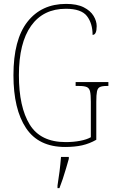

<svg xmlns="http://www.w3.org/2000/svg" viewBox="-20 -744 583 985"><path d="M314 10Q178 10 113.5 -87Q49 -184 49 -358Q49 -541 121 -632.5Q193 -724 319 -724Q375 -724 409.5 -706.5Q444 -689 460 -662.5Q476 -636 476 -610Q476 -565 455 -565Q455 -624 426 -661.5Q397 -699 318 -699Q202 -699 139.5 -611.5Q77 -524 77 -358Q77 -195 132.5 -105Q188 -15 317 -15Q356 -15 390.5 -21.5Q425 -28 446 -40V-222Q446 -258 442 -275Q438 -292 425 -297.5Q412 -303 386 -303H368V-323H536V-303H528Q504 -303 492.5 -297.5Q481 -292 477.5 -275Q474 -258 474 -222V-27Q439 -7 401.5 1.5Q364 10 314 10ZM275 208Q281 171 285.5 135Q290 99 293 61H333V71Q327 92 319 119.5Q311 147 302 174Q293 201 285 221H275Z"/></svg>

Font: Noto Serif Ethiopic Condensed Thin
Style: Regular
Weight: 100
Width: 3
Designer: Monotype Design Team
Foundry: Monotype Imaging Inc.
Version: Version 2.102; ttfautohint (v1.8.4.7-5d5b)